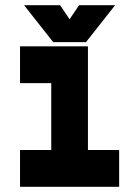

<svg xmlns="http://www.w3.org/2000/svg" viewBox="-20 -718 535 738"><path d="M57 0V-141.5H177V-398.5H57V-540H318V-141.5H438V0ZM120 -71H375.5H245V-469.5H120H245V-71H120ZM184.5 -556 72.5 -698H211L247.5 -644L284 -698H422.5L310.5 -556ZM218 -595H275L317.5 -653L275 -595H218L175.5 -653Z"/></svg>

Font: Tourney Thin Black
Style: Regular
Weight: 900
Version: Version 1.015